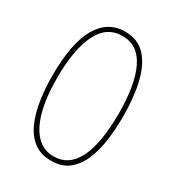

<svg xmlns="http://www.w3.org/2000/svg" viewBox="-177 -830 864 946"><g transform="rotate(30 255.5 -357.0)"><path d="M457 -358Q457 -286 448 -219.5Q439 -153 416.5 -101.5Q394 -50 355.5 -20Q317 10 257 10Q197 10 157.5 -21Q118 -52 95.5 -104.5Q73 -157 63.5 -223Q54 -289 54 -358Q54 -541 106.5 -632.5Q159 -724 257 -724Q331 -724 374.5 -676.5Q418 -629 437.5 -546.5Q457 -464 457 -358ZM80 -358Q80 -195 126 -105Q172 -15 257 -15Q345 -15 388 -103Q431 -191 431 -358Q431 -522 388 -610.5Q345 -699 257 -699Q167 -699 123.5 -609.5Q80 -520 80 -358Z"/></g></svg>

Font: Noto Sans Gujarati UI ExtraCondensed Thin
Style: Regular
Weight: 100
Width: 2
Designer: Jelle Bosma - Monotype Design Team, Universal Thirst
Foundry: Monotype Imaging Inc.
Version: Version 2.106; ttfautohint (v1.8.4.7-5d5b)